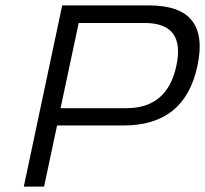

<svg xmlns="http://www.w3.org/2000/svg" viewBox="-20 -690 758 710"><path d="M531 -670H210L68 0H143L191 -226H437C589 -226 679 -300 710 -446C742 -596 683 -670 531 -670ZM204 -290 271 -605H515C616 -605 655 -552 632 -446C610 -343 549 -290 448 -290Z"/></svg>

Font: LT Wave Text Light Italic
Style: Regular
Weight: 300
Designer: Daniel Lyons
Version: Version 2.5 (Glyphs App)